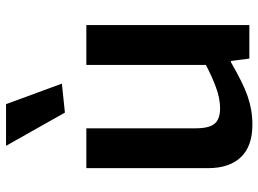

<svg xmlns="http://www.w3.org/2000/svg" viewBox="-130 -716 856 636"><g transform="rotate(-90 298.0 -398.0)"><path d="M202 10Q132 10 95.5 -28Q59 -66 59 -137V-540H191V-177Q191 -134 206 -115.5Q221 -97 257 -97Q290 -97 326.5 -110.5Q363 -124 401 -144V-540H533V0H422L414 -61H410Q375 -41 348 -27.5Q321 -14 298 -6Q275 2 252 6Q229 10 202 10ZM243 -611 133 -806H271L339 -621Z"/></g></svg>

Font: Encode Sans Narrow
Style: SemiBold
Weight: 600
Designer: Pablo Impallari, Andres Torresi
Foundry: Pablo Impallari, Andres Torresi
Version: Version 1.000; ttfautohint (v1.00) -l 8 -r 50 -G 200 -x 14 -